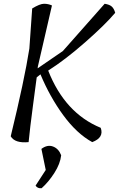

<svg xmlns="http://www.w3.org/2000/svg" viewBox="-20 -755 632 1020"><path d="M151 -710Q192 -735 214 -735Q236 -735 256 -726L181 -401L180 -392L314 -484L536 -735Q562 -731 574 -720Q586 -709 592 -687Q539 -624 432.5 -530.5Q326 -437 236 -380Q325 -154 515 -76Q534 -24 470 0Q388 -45 316.5 -142.5Q245 -240 195 -360L175 -344Q171 -313 155 -193Q139 -73 132 0Q59 7 37 -31Q110 -331 136 -497ZM223 148 200 36Q232 12 262 23.5Q292 35 305 70Q300 115 269 163.5Q238 212 201 245Q179 247 169 231Z"/></svg>

Font: Tillana
Style: Regular
Weight: 400
Designer: Lipi Raval (Devanagari, Latin), Jonny Pinhorn (Latin)
Foundry: Indian Type Foundry
Version: Version 2.002;PS 1.0;hotconv 1.0.79;makeotf.lib2.5.61930; tt